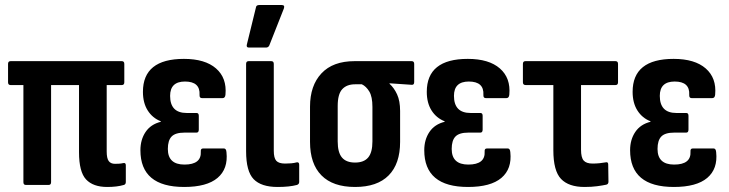

<svg xmlns="http://www.w3.org/2000/svg" viewBox="-20 -735 2897 763"><path d="M406 8Q350 8 322 -22Q294 -52 294 -130V-397H183V-11Q183 0 173 0H83Q73 0 73 -11V-397H22Q12 -397 12 -408V-481Q12 -492 22 -492H464Q474 -492 474 -481V-408Q474 -397 464 -397H404V-133Q404 -106 412 -95Q420 -84 437 -84Q445 -84 453.5 -84.5Q462 -85 470 -87Q480 -89 480 -78V-12Q480 -2 472 0Q445 8 406 8Z M712 8Q538 8 538 -138Q538 -180 558.5 -210.5Q579 -241 619 -251V-253Q586 -266 567 -296Q548 -326 548 -370Q548 -501 711 -501Q795 -501 838.5 -463Q882 -425 876 -359Q875 -345 864 -345H783Q772 -345 773 -358Q776 -411 715 -411Q656 -411 656 -354Q656 -286 722 -286H761Q770 -286 770 -275V-220Q770 -208 761 -208H713Q677 -208 662 -192.5Q647 -177 647 -143Q647 -81 713 -81Q781 -81 778 -133Q777 -145 787 -145H870Q879 -145 880 -130Q887 -64 844.5 -28Q802 8 712 8Z M1083 8Q1018 8 988 -23Q958 -54 958 -134V-481Q958 -492 968 -492H1058Q1068 -492 1068 -481V-136Q1068 -107 1078 -96Q1088 -85 1113 -85Q1126 -85 1137.5 -86Q1149 -87 1160 -90Q1169 -91 1169 -80V-12Q1169 -3 1160 0Q1130 8 1083 8ZM969 -546Q958 -546 961 -558L997 -705Q998 -715 1010 -715H1100Q1113 -715 1108 -701L1050 -554Q1046 -546 1037 -546Z M1391 8Q1303 8 1257.5 -38Q1212 -84 1212 -171V-311Q1212 -395 1257.5 -443.5Q1303 -492 1389 -492H1616Q1626 -492 1626 -481V-409Q1626 -397 1616 -398L1528 -404V-402Q1546 -386 1558 -360Q1570 -334 1570 -294V-171Q1570 -84 1524.5 -38Q1479 8 1391 8ZM1391 -89Q1426 -89 1443 -109Q1460 -129 1460 -173V-310Q1460 -351 1447.5 -371.5Q1435 -392 1418 -400H1391Q1358 -400 1340 -380.5Q1322 -361 1322 -314V-173Q1322 -129 1339 -109Q1356 -89 1391 -89Z M1840 8Q1666 8 1666 -138Q1666 -180 1686.5 -210.5Q1707 -241 1747 -251V-253Q1714 -266 1695 -296Q1676 -326 1676 -370Q1676 -501 1839 -501Q1923 -501 1966.5 -463Q2010 -425 2004 -359Q2003 -345 1992 -345H1911Q1900 -345 1901 -358Q1904 -411 1843 -411Q1784 -411 1784 -354Q1784 -286 1850 -286H1889Q1898 -286 1898 -275V-220Q1898 -208 1889 -208H1841Q1805 -208 1790 -192.5Q1775 -177 1775 -143Q1775 -81 1841 -81Q1909 -81 1906 -133Q1905 -145 1915 -145H1998Q2007 -145 2008 -130Q2015 -64 1972.5 -28Q1930 8 1840 8Z M2303 8Q2240 8 2209.5 -24Q2179 -56 2179 -138V-397H2069Q2058 -397 2058 -408V-481Q2058 -492 2068 -492H2426Q2436 -492 2436 -481V-408Q2436 -397 2426 -397H2289V-140Q2289 -109 2299.5 -97Q2310 -85 2335 -85Q2349 -85 2363.5 -86.5Q2378 -88 2388 -90Q2397 -92 2397 -81L2398 -13Q2398 -3 2389 -1Q2375 2 2353 5Q2331 8 2303 8Z M2658 8Q2484 8 2484 -138Q2484 -180 2504.5 -210.5Q2525 -241 2565 -251V-253Q2532 -266 2513 -296Q2494 -326 2494 -370Q2494 -501 2657 -501Q2741 -501 2784.5 -463Q2828 -425 2822 -359Q2821 -345 2810 -345H2729Q2718 -345 2719 -358Q2722 -411 2661 -411Q2602 -411 2602 -354Q2602 -286 2668 -286H2707Q2716 -286 2716 -275V-220Q2716 -208 2707 -208H2659Q2623 -208 2608 -192.5Q2593 -177 2593 -143Q2593 -81 2659 -81Q2727 -81 2724 -133Q2723 -145 2733 -145H2816Q2825 -145 2826 -130Q2833 -64 2790.5 -28Q2748 8 2658 8Z"/></svg>

Font: Sofia Sans Condensed
Style: Bold
Weight: 700
Designer: Botio Nikoltchev, Ani Petrova
Foundry: lettersoup
Version: Version 4.101; ttfautohint (v1.8.4.7-5d5b)